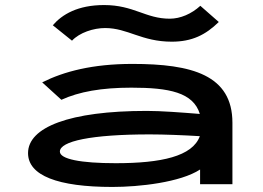

<svg xmlns="http://www.w3.org/2000/svg" viewBox="-20 -729 1040 760"><path d="M773 -706C738 -674 694 -655 652 -655C556 -655 510 -709 392 -709C288 -709 226 -672 189 -629L265 -568C295 -600 350 -618 396 -618C486 -618 540 -564 660 -564C740 -564 794 -591 846 -642ZM425 11C531 11 694 -7 772 -58V0H900V-243C900 -432 740 -476 504 -476C346 -476 233 -446 147 -403L223 -334C293 -366 382 -382 500 -382C650 -382 745 -363 771 -278C696 -284 618 -290 561 -290C254 -290 91 -225 91 -123C91 -34 209 11 425 11ZM217 -129C217 -170 341 -197 573 -197C629 -197 705 -194 771 -190C742 -110 618 -83 438 -83C300 -83 217 -99 217 -129Z"/></svg>

Font: Inconsolata UltraExpanded
Style: Bold
Weight: 700
Width: 9
Monospace: yes
Designer: Raph Levien, Cyreal, Brenton Simpson
Foundry: Raph Levien, Cyreal, Google
Version: Version 3.100